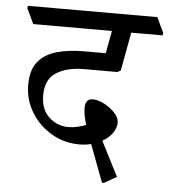

<svg xmlns="http://www.w3.org/2000/svg" viewBox="-52 -667 718 812"><g transform="rotate(5 307.0 -261.0)"><path d="M419 98H411L351 -61Q327 -55 302 -55Q236 -55 182 -87Q128 -119 96 -172Q64 -225 64 -288Q64 -350 92 -385Q120 -420 170.5 -434.5Q221 -449 288 -449H379L397 -545H63L32 -610L34 -620H583L614 -555L612 -545H479Q471 -503 463 -458.5Q455 -414 449 -382L435 -374H293Q222 -374 176.5 -345.5Q131 -317 131 -249Q131 -189 166 -156.5Q201 -124 249 -124Q269 -124 289.5 -129Q310 -134 323 -140Q317 -160 313.5 -178Q310 -196 310 -210Q310 -250 342 -250Q364 -250 390 -236.5Q416 -223 435.5 -202.5Q455 -182 455 -161Q455 -138 439.5 -116Q424 -94 397 -79L472 68Z"/></g></svg>

Font: Tiro Devanagari Marathi
Style: Italic
Weight: 400
Italic angle: -11°
Designer: Devanagari: John Hudson & Fiona Ross, assisted by Paul Hanslow. Latin: John Hudson with Paul Hanslow, assisted by Kaja S
Foundry: Tiro Typeworks Ltd.
Version: Version 1.52